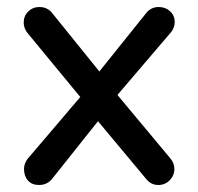

<svg xmlns="http://www.w3.org/2000/svg" viewBox="-20 -524 568 550"><path d="M48.8 -40Q48.8 -54.7 58.6 -68.4L210 -246.1L58.6 -429.7Q47.9 -443.4 47.9 -459Q47.9 -478.5 61 -491.2Q74.2 -503.9 92.8 -503.9Q115.2 -503.9 128.9 -487.3L264.6 -319.3L399.4 -487.3Q413.1 -503.9 434.6 -503.9Q454.1 -503.9 467.3 -491.7Q480.5 -479.5 480.5 -460.9Q480.5 -446.3 470.7 -432.6L316.4 -252L468.8 -69.3Q479.5 -55.7 479.5 -40Q479.5 -21.5 466.3 -7.8Q453.1 5.9 433.6 5.9Q412.1 5.9 398.4 -11.7L260.7 -176.8L130.9 -13.7Q116.2 5.9 91.8 5.9Q71.3 5.9 60.1 -6.8Q48.8 -19.5 48.8 -40Z"/></svg>

Font: jf-openhuninn-2.0
Style: Regular
Weight: 400
Designer: [Kosugi Maru]
Designed by MOTOYA      

[Varela Round]
Joe Prince (Latin component); Avraham Cornfeld (Hebrew component)
Foundry: justfont CO.,LTD.
Version: 2.0